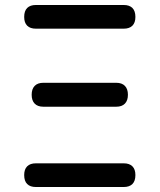

<svg xmlns="http://www.w3.org/2000/svg" viewBox="-20 -750 640 770"><path d="M476 0H124Q101 0 89 -12Q77 -24 77 -48Q77 -71 89 -83Q101 -95 124 -95H476Q499 -95 511 -83Q523 -71 523 -48Q523 -24 511 -12Q499 0 476 0ZM446 -322H154Q131 -322 119 -334.5Q107 -347 107 -370Q107 -393 119 -405.5Q131 -418 154 -418H446Q469 -418 481 -405.5Q493 -393 493 -370Q493 -347 481 -334.5Q469 -322 446 -322ZM476 -635H124Q101 -635 89 -647Q77 -659 77 -682Q77 -706 89 -718Q101 -730 124 -730H476Q499 -730 511 -718Q523 -706 523 -682Q523 -659 511 -647Q499 -635 476 -635Z"/></svg>

Font: Maple Mono NL Medium
Style: Regular
Weight: 500
Monospace: yes
Designer: subframe7536
Version: Version 7.000